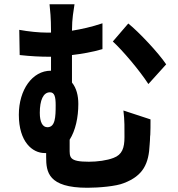

<svg xmlns="http://www.w3.org/2000/svg" viewBox="-20 -830 840 907"><path d="M565 35C657 0 683 -57 687 -148C688 -161 689 -173 689 -185L690 -194C691 -214 691 -235 691 -266L563 -308C569 -261 568 -222 568 -182C568 -131 557 -99 516 -84C485 -72 440 -66 400 -66C305 -66 309 -87 309 -130V-170C337 -214 350 -276 350 -339C350 -379 341 -414 320 -440V-570C363 -575 418 -584 464 -598V-720C414 -703 364 -692 320 -685C320 -744 328 -781 332 -810H214C217 -781 221 -746 221 -683V-676H201C164 -676 115 -681 71 -689L73 -570C126 -564 174 -562 208 -562H221V-496H220C133 -496 69 -406 69 -288C69 -160 133 -107 191 -107C194 -107 197 -107 198 -107V-88C198 -18 207 57 393 57C447 57 529 50 565 35ZM765 -526C729 -580 636 -679 586 -719L513 -634C559 -592 638 -499 681 -433L765 -526ZM168 -297C168 -356 184 -394 216 -394C238 -394 243 -372 243 -333C243 -277 241 -229 204 -229C181 -229 168 -253 168 -297Z"/></svg>

Font: Glow Sans TC Compressed
Style: Bold
Weight: 700
Width: 2
Designer: Ryoko NISHIZUKA (kana, bopomofo & ideographs); Paul D. Hunt (Latin, Greek & Cyrillic); Sandoll Communications, Soo-young
Version: Version 0.93